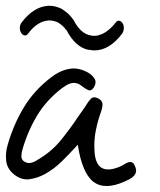

<svg xmlns="http://www.w3.org/2000/svg" viewBox="-20 -632 542 652"><path d="M28.3 -39.1Q3.9 -58.6 1 -85.9Q-2 -113.3 5.9 -139.6Q25.4 -208 60.5 -266.6Q95.7 -325.2 153.3 -369.1Q181.6 -391.6 213.9 -397.9Q246.1 -404.3 280.3 -384.8Q293 -377 300.8 -365.2Q308.6 -353.5 299.8 -336.9Q290 -321.3 279.3 -326.2Q268.6 -331.1 257.8 -339.8Q248 -347.7 238.8 -349.6Q229.5 -351.6 220.7 -349.1Q211.9 -346.7 204.1 -341.8Q196.3 -336.9 188.5 -331.1Q136.7 -291 105 -237.8Q73.2 -184.6 55.7 -122.1Q52.7 -112.3 52.7 -101.1Q52.7 -89.8 61.5 -84Q73.2 -76.2 85.4 -79.1Q97.7 -82 108.4 -89.8Q154.3 -116.2 186.5 -155.8Q218.8 -195.3 247.1 -238.3Q253.9 -248 260.7 -257.3Q267.6 -266.6 273.4 -276.4Q280.3 -288.1 289.1 -296.9Q297.9 -305.7 313.5 -297.9Q328.1 -290 328.1 -278.3Q328.1 -266.6 323.2 -252.9Q311.5 -220.7 305.2 -188Q298.8 -155.3 300.8 -121.1Q304.7 -31.2 387.7 -66.4Q394.5 -69.3 401.4 -73.7Q408.2 -78.1 415 -80.6Q421.9 -83 428.2 -80.6Q434.6 -78.1 438.5 -67.4Q443.4 -56.6 441.9 -48.8Q440.4 -41 434.6 -34.7Q428.7 -28.3 420.4 -23.9Q412.1 -19.5 403.3 -15.6Q335.9 14.6 297.4 -14.6Q258.8 -43.9 244.1 -140.6Q215.8 -109.4 189.9 -84Q164.1 -58.6 132.8 -41Q107.4 -27.3 80.6 -23.4Q53.7 -19.5 28.3 -39.1ZM300.8 -460.9Q295.9 -460.9 292 -461.4Q288.1 -461.9 283.2 -462.9H281.2H279.3Q235.4 -472.7 206.1 -529.3L205.1 -530.3L202.1 -533.2Q201.2 -534.2 201.2 -534.7Q201.2 -535.2 200.2 -536.1Q192.4 -545.9 176.8 -555.7Q160.2 -563.5 144.5 -562.5Q106.4 -559.6 75.2 -517.6Q70.3 -510.7 63.5 -511.7Q56.6 -512.7 51.8 -520.5Q46.9 -528.3 47.4 -538.1Q47.9 -547.9 52.7 -554.7Q93.8 -609.4 143.6 -612.3Q166 -613.3 188.5 -602.5Q199.2 -595.7 207.5 -588.9Q215.8 -582 223.6 -572.3Q223.6 -571.3 224.6 -571.3Q225.6 -569.3 225.6 -569.3Q226.6 -567.4 227.5 -566.9Q228.5 -566.4 229.5 -564.5Q230.5 -562.5 230.5 -562.5Q252.9 -520.5 283.2 -512.7H284.2Q286.1 -512.7 287.1 -511.7Q301.8 -508.8 314.5 -512.2Q327.1 -515.6 338.4 -522.9Q349.6 -530.3 358.4 -539.1Q367.2 -547.9 373 -555.7Q377.9 -562.5 384.8 -561.5Q391.6 -560.5 396.5 -552.7Q401.4 -544.9 400.4 -534.7Q399.4 -524.4 394.5 -517.6Q351.6 -460.9 300.8 -460.9Z"/></svg>

Font: Scriphy
Style: Regular
Weight: 400
Designer: Ala M. Lockhart
Foundry: Ala M. Lockhart
Version: Version 1.0 2021